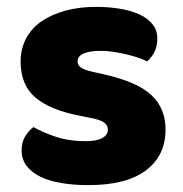

<svg xmlns="http://www.w3.org/2000/svg" viewBox="-20 -522 532 559"><path d="M237 17Q195 17 159 11Q123 5 97.5 -7.5Q72 -20 57.5 -39Q43 -58 43 -84Q43 -108 53 -124.5Q63 -141 77 -152Q106 -136 143.5 -123.5Q181 -111 230 -111Q261 -111 277.5 -120Q294 -129 294 -144Q294 -158 282 -166Q270 -174 242 -179L212 -185Q125 -202 82.5 -238.5Q40 -275 40 -343Q40 -380 56 -410Q72 -440 101 -460Q130 -480 170.5 -491Q211 -502 260 -502Q297 -502 329.5 -496.5Q362 -491 386 -480Q410 -469 424 -451.5Q438 -434 438 -410Q438 -387 429.5 -370.5Q421 -354 408 -343Q400 -348 384 -353.5Q368 -359 349 -363.5Q330 -368 310.5 -371Q291 -374 275 -374Q242 -374 224 -366.5Q206 -359 206 -343Q206 -332 216 -325Q226 -318 254 -312L285 -305Q381 -283 421.5 -244.5Q462 -206 462 -145Q462 -69 405 -26Q348 17 237 17Z"/></svg>

Font: Baloo 2 Latin ExtraBold
Style: Regular
Weight: 400
Designer: Sarang Kulkarni and Ek Type
Foundry: Ek Type
Version: Version 1.001